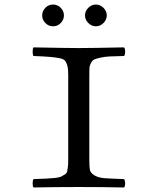

<svg xmlns="http://www.w3.org/2000/svg" viewBox="-20 -825 680 847"><path d="M374 -122Q374 -90 376.5 -76Q379 -62 396.5 -51.5Q414 -41 440.5 -39Q467 -37 527 -35Q532 -30 532 -16Q532 -2 527 2Q427 0 328 0Q226 0 128 2Q124 -2 124 -16Q124 -30 128 -35Q163 -36 183 -37Q203 -38 222.5 -40Q242 -42 250.5 -46.5Q259 -51 267 -56Q275 -61 277 -72Q279 -83 280 -93Q281 -103 281 -122V-491Q281 -517 278.5 -529.5Q276 -542 270 -553Q264 -564 244.5 -568Q225 -572 201 -574Q177 -576 128 -578Q124 -582 124 -597Q124 -612 128 -616Q278 -613 327 -613Q380 -613 527 -616Q532 -612 532 -597Q532 -582 527 -578Q486 -577 464 -576Q442 -575 422 -570.5Q402 -566 394.5 -562Q387 -558 381 -546.5Q375 -535 374.5 -524Q374 -513 374 -491ZM369.5 -723.5Q355 -738 355 -757Q355 -776 369.5 -790.5Q384 -805 403 -805Q422 -805 436.5 -790.5Q451 -776 451 -757Q451 -738 436.5 -723.5Q422 -709 403 -709Q384 -709 369.5 -723.5ZM180 -723.5Q166 -738 166 -757Q166 -776 180 -790.5Q194 -805 214 -805Q234 -805 248 -790.5Q262 -776 262 -757Q262 -738 248 -723.5Q234 -709 214 -709Q194 -709 180 -723.5Z"/></svg>

Font: Linux Libertine Mono O
Style: Mono
Weight: 400
Designer: Philipp H. Poll
Foundry: Philipp H. Poll
Version: Version 5.1.7